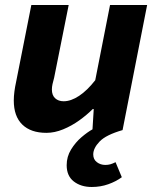

<svg xmlns="http://www.w3.org/2000/svg" viewBox="-20 -518 640 766"><path d="M346 228Q303 228 274.5 206Q246 184 246 141Q246 107 263.5 78.5Q281 50 305 29.5Q329 9 349 -2L354 -83H350Q326 -59 296 -37.5Q266 -16 232 -2Q198 12 165 12Q103 12 69 -21Q35 -54 35 -117Q35 -134 37.5 -153Q40 -172 44 -190L105 -498H254L196 -208Q192 -194 189.5 -182.5Q187 -171 187 -161Q187 -138 200 -126Q213 -114 234 -114Q263 -114 295.5 -135.5Q328 -157 360 -198L419 -498H567L469 1Q403 20 377.5 46.5Q352 73 352 98Q352 118 366.5 129Q381 140 400 140Q411 140 420 137.5Q429 135 441 129L466 189Q443 206 412 217Q381 228 346 228Z"/></svg>

Font: Source Code Pro ExtraLight ExtraBold
Style: Italic
Weight: 800
Italic angle: -11°
Monospace: yes
Version: Version 1.016;hotconv 1.0.116;makeotfexe 2.5.65601